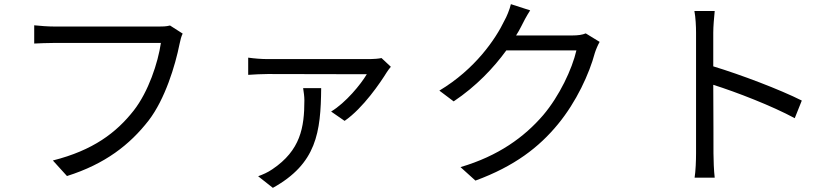

<svg xmlns="http://www.w3.org/2000/svg" viewBox="-20 -827 4040 926"><path d="M861 -665 800 -704C781 -699 762 -699 747 -699H245C212 -699 173 -702 145 -705V-617C171 -618 205 -620 245 -620H756C742 -524 696 -385 625 -294C541 -187 429 -102 235 -53L303 22C487 -36 606 -129 697 -246C776 -349 825 -510 846 -615C850 -634 854 -651 861 -665Z M1865 -505 1820 -547C1807 -544 1780 -542 1765 -542H1271C1241 -542 1205 -545 1177 -549V-466C1208 -468 1241 -470 1271 -470C1310 -470 1693 -469 1749 -469C1720 -420 1648 -332 1577 -289L1642 -244C1732 -306 1816 -431 1845 -478C1850 -486 1859 -498 1865 -505ZM1529 -402H1442C1445 -382 1448 -362 1448 -343C1448 -212 1429 -102 1294 -11C1271 5 1247 15 1225 23L1296 79C1507 -38 1527 -189 1529 -402Z M2537 -777 2444 -807C2438 -781 2423 -745 2413 -728C2370 -638 2271 -493 2099 -390L2168 -338C2277 -411 2361 -500 2422 -584H2760C2739 -493 2678 -364 2600 -272C2509 -166 2384 -75 2201 -21L2273 44C2461 -25 2580 -117 2671 -228C2760 -336 2822 -471 2849 -572C2854 -588 2864 -611 2872 -625L2805 -666C2789 -659 2767 -656 2740 -656H2469C2478 -670 2486 -684 2493 -698C2502 -717 2520 -751 2537 -777Z M3337 -88C3337 -51 3335 -2 3330 30H3427C3423 -3 3421 -57 3421 -88C3421 -117 3421 -268 3420 -418C3531 -383 3704 -316 3813 -257L3847 -342C3742 -395 3552 -467 3420 -507C3420 -570 3420 -628 3420 -670C3420 -700 3424 -743 3427 -774H3329C3335 -743 3337 -698 3337 -670Z"/></svg>

Font: DAIFUKU Sans JP
Style: Regular
Weight: 400
Designer: Original font ‘Source Han Sans JP’ : Ryoko NISHIZUKA  (kana, bopomofo & ideographs); Paul D. Hunt (Latin, Greek & Cyrill
Foundry: Daifuku
Version: Version 1.001